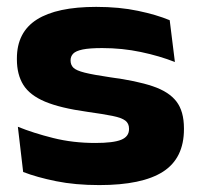

<svg xmlns="http://www.w3.org/2000/svg" viewBox="-20 -523 582 558"><path d="M268.5 14.9Q198.9 14.9 143.1 3.6Q87.2 -7.7 47.3 -23.2L31.9 -154.6Q77.3 -136.2 134.5 -121.9Q191.8 -107.5 257.1 -107.5Q309.4 -107.5 332.2 -116.8Q355 -126 355 -148V-149Q355 -164.2 344.2 -172.5Q333.3 -180.8 306.6 -186.2Q279.8 -191.6 232.6 -198.2Q155.3 -209 110.9 -227.6Q66.6 -246.2 47.8 -276.3Q29.1 -306.4 29.1 -350.3V-353.2Q29.1 -429.5 87.2 -466.3Q145.2 -503 259.6 -503Q327 -503 381.1 -491.5Q435.3 -480.1 473.2 -464.3L488.3 -342.8Q444.1 -360.3 389.7 -371.8Q335.3 -383.3 277.1 -383.3Q240.4 -383.3 220.3 -379.2Q200.3 -375 192.7 -367.1Q185.1 -359.1 185.1 -347.9V-347.1Q185.1 -334.4 193.3 -326.2Q201.5 -318.1 226.1 -311.9Q250.8 -305.7 300.3 -298.4Q376.2 -288.4 423.5 -272.5Q470.8 -256.6 492.7 -228.1Q514.6 -199.6 514.6 -150V-147.7Q514.6 -63.2 453.9 -24.1Q393.2 14.9 268.5 14.9Z"/></svg>

Font: Anek Gurmukhi Medium SemiExpanded
Style: Regular
Weight: 500
Width: 6
Version: Version 1.003